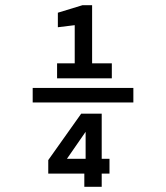

<svg xmlns="http://www.w3.org/2000/svg" viewBox="-20 -719 640 740"><path d="M200 -417V-475H268V-622L203 -614V-670L298 -699H335V-475H411V-417ZM106 -324V-380H494V-324ZM305 1V-50H166V-102L293 -281H372V-107H402V-50H372V1ZM238 -107H310V-211Z"/></svg>

Font: DM Mono
Style: Regular
Weight: 400
Designer: Colophon Foundry
Foundry: Colophon Foundry
Version: Version 1.000; ttfautohint (v1.8.2.53-6de2)